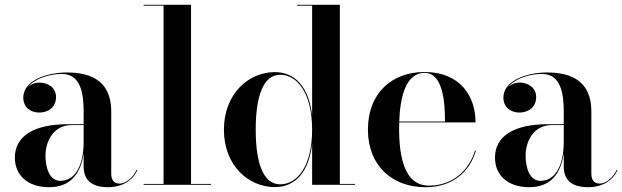

<svg xmlns="http://www.w3.org/2000/svg" viewBox="-20 -770 2592 800"><path d="M262.5 -252.5C120.5 -252.5 42 -202.5 42 -113.5C42 -37.5 98 10 184.5 10C271.5 10 317 -44 328.5 -132.5V-76.5C328.5 -8.5 375.5 10 431.5 10C487.5 10 533.5 -17.5 552 -61L549.5 -63C532.5 -25.5 500 -5 479 -5C451.5 -5 443.5 -24 443.5 -47V-304.5C443.5 -392 405 -468 260 -468C169 -468 77 -432 77 -363.5C77 -324 106 -301 144 -301C179 -301 213.5 -322 213.5 -365.5C213.5 -404.5 180 -426 144 -426C126.5 -426 110 -419.5 97.5 -408C126 -443.5 187 -462 238 -462C318 -462 328.5 -376.5 328.5 -304.5V-252.5ZM232 -16.5C184.5 -16.5 169.5 -73.5 169.5 -122C169.5 -174 197.5 -249 279.5 -249H328.5V-180.5C328.5 -65.5 284 -16.5 232 -16.5Z M578.5 -3.5V0H859V-3.5H776V-750H578.5V-746.5H661.5V-3.5Z M1459 -3.5H1396V-750H1218V-746.5H1280.5V-288.5C1267.5 -403.5 1212.5 -469.5 1125 -469.5C1016 -469.5 913 -379.5 913 -229.5C913 -79.5 1016 9.5 1125 9.5C1213 9.5 1267.5 -56.5 1280.5 -171V0H1459ZM1280.5 -229.5C1280.5 -77.5 1218.5 -2 1147.5 -2C1076.5 -2 1045.5 -91 1045.5 -229.5C1045.5 -368.5 1076.5 -458.5 1147.5 -458.5C1218.5 -458.5 1280.5 -382 1280.5 -229.5Z M1963 -142H1959C1934 -60 1866 3.5 1767.5 3.5C1666 3.5 1643 -113.5 1643 -235C1643 -243.5 1643 -252 1643.5 -260H1961.5C1961.5 -369 1897.5 -470 1749 -470C1613 -470 1513 -382.5 1513 -230C1513 -77.5 1616.5 10 1752 10C1868 10 1937 -55.5 1963 -142ZM1749 -466.5C1825 -466.5 1834.5 -346 1834 -263.5H1643.5C1647 -368 1672 -466.5 1749 -466.5Z M2263 -252.5C2121 -252.5 2042.5 -202.5 2042.5 -113.5C2042.5 -37.5 2098.5 10 2185 10C2272 10 2317.5 -44 2329 -132.5V-76.5C2329 -8.5 2376 10 2432 10C2488 10 2534 -17.5 2552.5 -61L2550 -63C2533 -25.5 2500.5 -5 2479.5 -5C2452 -5 2444 -24 2444 -47V-304.5C2444 -392 2405.5 -468 2260.5 -468C2169.5 -468 2077.5 -432 2077.5 -363.5C2077.5 -324 2106.5 -301 2144.5 -301C2179.5 -301 2214 -322 2214 -365.5C2214 -404.5 2180.5 -426 2144.5 -426C2127 -426 2110.5 -419.5 2098 -408C2126.5 -443.5 2187.5 -462 2238.5 -462C2318.5 -462 2329 -376.5 2329 -304.5V-252.5ZM2232.5 -16.5C2185 -16.5 2170 -73.5 2170 -122C2170 -174 2198 -249 2280 -249H2329V-180.5C2329 -65.5 2284.5 -16.5 2232.5 -16.5Z"/></svg>

Font: Bodoni* 48pt Medium
Style: Regular
Weight: 500
Version: Version 2.3